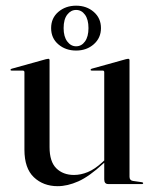

<svg xmlns="http://www.w3.org/2000/svg" viewBox="-20 -648 536 676"><path d="M66 -121V-394Q66 -399.5 59.5 -399.5H20.5Q17 -399.5 17 -402.5Q17 -404.5 21 -406L141.5 -439.5Q147.5 -441 150 -441Q154.5 -441 154.5 -436V-130Q154.5 -79 178.2 -55.5Q202 -32 240.5 -32Q264.5 -32 289.2 -42.2Q314 -52.5 340 -76.5L347 -83V-394Q347 -399.5 341.5 -399.5H302.5Q299 -399.5 299 -402.5Q299 -404.5 302.5 -406L423 -439.5Q428.5 -441 431 -441Q436 -441 436 -436V-25.5Q436 -13 448 -11L479.5 -6.5Q484 -6 484 -3Q484 0 480.5 0H361Q347 0 347 -16.5V-75L343.5 -72Q294 -26.5 255.8 -9.5Q217.5 7.5 183 7.5Q132.5 7.5 99.2 -24Q66 -55.5 66 -121ZM248 -470Q211 -470 185.5 -491.8Q160 -513.5 160 -549Q160 -584.5 185.5 -606.2Q211 -628 248 -628Q285 -628 310.2 -606Q335.5 -584 335.5 -549Q335.5 -514.5 310.2 -492.2Q285 -470 248 -470ZM248 -613Q229.5 -613 216.8 -596.5Q204 -580 204 -549Q204 -519 216.8 -502Q229.5 -485 248 -485Q267 -485 279.2 -502Q291.5 -519 291.5 -549Q291.5 -579.5 279.2 -596.2Q267 -613 248 -613Z"/></svg>

Font: Fraunces 144pt S000
Style: Regular
Weight: 400
Version: Version 1.000; ttfautohint (v1.8.3)